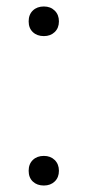

<svg xmlns="http://www.w3.org/2000/svg" viewBox="-20 -567 270 593"><path d="M68.5 -39.5Q68.5 -60.5 81.5 -73Q94.5 -85.5 115.5 -85.5Q136 -85.5 149 -72.8Q162 -60 162 -39.5Q162 -19 149 -6.5Q136 6 115.5 6Q94.5 6 81.5 -6.2Q68.5 -18.5 68.5 -39.5ZM68.5 -501Q68.5 -522 81.5 -534.5Q94.5 -547 115.5 -547Q136 -547 149 -534.2Q162 -521.5 162 -501Q162 -480.5 149 -468Q136 -455.5 115.5 -455.5Q94.5 -455.5 81.5 -467.8Q68.5 -480 68.5 -501Z"/></svg>

Font: Encode Sans Semi Expanded Light
Style: Regular
Weight: 300
Width: 6
Designer: Multiple Designers
Foundry: Impallari Type
Version: Version 2.000